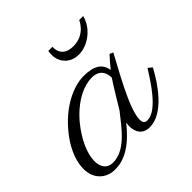

<svg xmlns="http://www.w3.org/2000/svg" viewBox="-179 -641 783 783"><g transform="rotate(-45 212.5 -249.5)"><path d="M373 -332C357 -315 343 -298 330 -282C324 -323 294 -343 234 -343C181 -343 95 -311 22 -216C-20 -161 -34 -112 -34 -75C-34 -15 7 18 56 18C104 18 158 -4 223 -86C222 -81 221 -69 221 -67C221 -30 239 -4 278 -4C358 -4 426 -106 459 -168L442 -182C415 -139 349 -31 292 -31C279 -31 270 -35 270 -56C270 -119 362 -274 388 -325ZM238 -139C191 -80 141 -8 69 -8C38 -8 20 -30 20 -66C20 -110 46 -167 90 -221C150 -292 213 -315 253 -315C309 -315 311 -269 311 -257C292 -229 255 -167 238 -139ZM406 -517H383C383 -517 360 -458 291 -458C221 -458 229 -517 229 -517H205C194 -462 228 -418 283 -418C337 -418 393 -462 406 -517Z"/></g></svg>

Font: Parisienne
Style: Regular
Weight: 400
Designer: Astigmatic (AOETI)
Foundry: Astigmatic (AOETI)
Version: Version 1.000